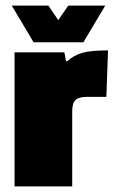

<svg xmlns="http://www.w3.org/2000/svg" viewBox="-20 -666 418 686"><path d="M238 -268V0H32V-479H210L216 -447H220Q244 -469 275 -477.5Q306 -486 366 -486L360 -320H292Q262 -320 250 -309Q238 -298 238 -268ZM100 -515 22 -646H153L188 -594L224 -646H356L278 -515Z"/></svg>

Font: Passion One
Style: Bold
Weight: 700
Designer: Alejandro Lo Celso
Foundry: Fontstage
Version: Version 1.002